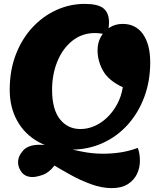

<svg xmlns="http://www.w3.org/2000/svg" viewBox="-20 -745 813 988"><path d="M555 223Q504 223 449 203Q394 183 344.5 155.5Q295 128 260 107Q232 144 199.5 155Q167 166 148 166Q111 166 92 142Q73 118 73 90Q73 58 99.5 29Q126 0 183 0Q235 0 289 11.5Q343 23 398.5 34.5Q454 46 510 46Q554 46 598.5 39.5Q643 33 689 16Q695 32 697.5 48.5Q700 65 700 82Q700 119 684.5 151Q669 183 637 203Q605 223 555 223ZM346 25Q250 25 179 -14Q108 -53 69 -122.5Q30 -192 30 -283Q30 -383 61.5 -464.5Q93 -546 147 -604Q201 -662 270.5 -693.5Q340 -725 416 -725Q484 -725 512.5 -702Q541 -679 541 -629Q541 -611 538 -598Q535 -585 527 -567Q517 -570 499.5 -572.5Q482 -575 469 -575Q402 -575 352 -535Q302 -495 275 -428.5Q248 -362 248 -283Q248 -183 288 -132Q328 -81 394 -81Q431 -81 466.5 -96.5Q502 -112 532 -141Q562 -170 583 -209Q604 -248 612 -296Q539 -330 510.5 -380.5Q482 -431 482 -487Q482 -525 499 -555.5Q516 -586 545 -604Q574 -622 611 -622Q679 -622 716 -569Q753 -516 753 -424Q753 -328 722.5 -246Q692 -164 637 -103Q582 -42 507.5 -8.5Q433 25 346 25Z"/></svg>

Font: Lemonada
Style: Regular
Weight: 400
Designer: Mohamed Gaber (Arabic), Eduardo Tunni (Latin)
Foundry: Kief Type Foundry
Version: Version 4.005